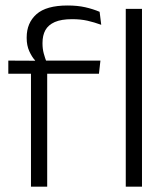

<svg xmlns="http://www.w3.org/2000/svg" viewBox="-20 -696 623 716"><path d="M232 -675.5Q269 -675.5 297.8 -669Q326.5 -662.5 351.5 -652L357.5 -603.5Q331.5 -613 306 -618.8Q280.5 -624.5 249 -624.5Q208.5 -624.5 184.2 -613.8Q160 -603 149.2 -583.5Q138.5 -564 138.5 -536V-533.5Q138.5 -514 143.2 -496.5Q148 -479 153.5 -465L111 -462.5V-470.5Q99 -483.5 89.2 -505Q79.5 -526.5 79.5 -554V-556.5Q79.5 -610.5 116 -643Q152.5 -675.5 232 -675.5ZM95.5 0V-449.5H156V0ZM11 -421V-470L119 -469.5L143 -470H354.5L349 -421ZM449 0V-663H509.5V0Z"/></svg>

Font: Anek Latin Light
Style: Regular
Weight: 300
Designer: Yesha Goshar
Foundry: Ek Type
Version: Version 1.003